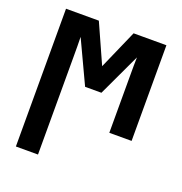

<svg xmlns="http://www.w3.org/2000/svg" viewBox="-139 -666 977 1028"><g transform="rotate(20 349.5 -152.5)"><path d="M63 240H189V-322C189 -358 189 -395 188 -430L302 -187H395L509 -430C508 -399 508 -365 508 -333V0H635V-545H448L350 -322L250 -545H63Z"/></g></svg>

Font: Noto Sans Display SemiCondensed
Style: Bold
Weight: 700
Width: 4
Designer: Monotype Design Team
Foundry: Monotype Imaging Inc.
Version: Version 1.900